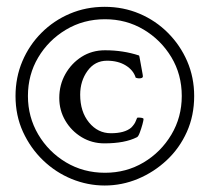

<svg xmlns="http://www.w3.org/2000/svg" viewBox="-20 -621 626 574"><path d="M293 -66.4Q242.2 -66.4 194.3 -85.9Q146.5 -105.5 108.9 -141.6Q71.3 -177.7 48.8 -226.6Q26.4 -275.4 26.4 -334Q26.4 -389.6 46.9 -438Q67.4 -486.3 104 -522.9Q140.6 -559.6 189 -580.1Q237.3 -600.6 293 -600.6Q348.6 -600.6 397 -580.1Q445.3 -559.6 481.9 -522.9Q518.6 -486.3 539.6 -438Q560.5 -389.6 560.5 -334Q560.5 -275.4 538.6 -226.6Q516.6 -177.7 478.5 -142.1Q440.4 -106.4 392.6 -86.4Q344.7 -66.4 293 -66.4ZM293.9 -104.5Q357.4 -104.5 409.2 -135.3Q460.9 -166 492.2 -218.3Q523.4 -270.5 523.4 -334Q523.4 -398.4 492.2 -450.2Q460.9 -502 409.2 -532.7Q357.4 -563.5 293.9 -563.5Q229.5 -563.5 177.2 -532.2Q125 -501 94.2 -449.2Q63.5 -397.5 63.5 -334Q63.5 -271.5 94.2 -219.2Q125 -167 177.2 -135.7Q229.5 -104.5 293.9 -104.5ZM292 -192.4Q254.9 -192.4 224.1 -210.9Q193.4 -229.5 175.3 -260.3Q157.2 -291 157.2 -328.1Q157.2 -367.2 175.3 -399.4Q193.4 -431.6 224.1 -451.2Q254.9 -470.7 293.9 -470.7Q348.6 -470.7 395.5 -455.1Q396.5 -455.1 398.9 -440.4Q401.4 -425.8 404.3 -410.6Q407.2 -395.5 407.2 -392.6Q407.2 -386.7 395.5 -386.7Q391.6 -386.7 385.7 -388.7Q378.9 -411.1 356 -425.3Q333 -439.5 299.8 -439.5Q263.7 -439.5 241.7 -409.2Q219.7 -378.9 219.7 -337.9Q219.7 -287.1 246.1 -254.9Q272.5 -222.7 311.5 -222.7Q352.5 -222.7 372.1 -239.3Q382.8 -250 386.2 -259.8Q389.6 -269.5 391.6 -269.5Q408.2 -269.5 409.2 -265.6Q409.2 -261.7 405.8 -249Q402.3 -236.3 397.9 -224.6Q393.6 -212.9 389.6 -210.9Q353.5 -192.4 292 -192.4Z"/></svg>

Font: Crimson Text SemiBold
Style: Regular
Weight: 600
Designer: Sebastian Kosch
Foundry: Sebastian Kosch
Version: Version 1.100; ttfautohint (v1.8.4)